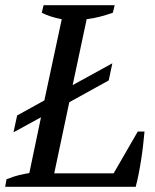

<svg xmlns="http://www.w3.org/2000/svg" viewBox="-40 -720 598 740"><path d="M128 -700H402L395 -671Q370 -662 344.5 -655.5Q319 -649 294 -646L240 -392L393 -476L379 -410L227 -326L169 -52H398L491 -213H517Q515 -192 512 -164.5Q509 -137 504.5 -107.5Q500 -78 494.5 -50Q489 -22 483 0H-20L-15 -29Q12 -40 33 -45Q54 -50 73 -53L118 -268L12 -210L26 -275L131 -333L198 -646Q151 -655 121 -671Z"/></svg>

Font: PTSerifItalic
Style: Italic
Weight: 400
Italic angle: -12°
Designer: A.Korolkova, O.Umpeleva, V.Yefimov
Foundry: ParaType Ltd
Version: Version 1.000W OFL